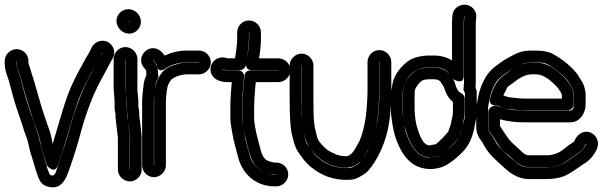

<svg xmlns="http://www.w3.org/2000/svg" viewBox="-21 -734 2562 816"><path d="M49 -475H50V-474V-466C50 -454 53 -444 59 -427C64 -412 69 -396 73 -381C87 -326 106 -270 122 -219L132 -190C139 -170 145 -159 149 -137C154 -109 165 -75 172 -50L177 -32C177 -32 210 10 225 -31C259 -127 271 -186 302 -279C322 -340 341 -374 361 -414L376 -441C390 -466 402 -483 413 -510L415 -511C402 -487 389 -463 376 -440L362 -414C328 -350 298 -272 272 -177C260 -133 243 -81 223 -23C218 -8 215 11 201 12C196 11 193 10 192 10C184 -5 175 -31 166 -68C163 -80 151 -120 148 -134C144 -157 138 -169 131 -190L122 -218C101 -277 87 -321 79 -353C71 -386 63 -412 57 -430C52 -445 49 -457 49 -466V-474ZM50 -525C22 -525 -1 -502 -1 -474V-466C-1 -449 2 -432 9 -413C15 -398 22 -373 30 -341C39 -306 53 -262 74 -202L83 -174C86 -164 90 -155 93 -147C100 -127 102 -107 109 -84C123 -41 134 6 148 33C158 53 179 60 198 62C240 66 259 28 271 -7C292 -66 308 -117 320 -163C345 -255 374 -331 406 -390L420 -416C432 -439 447 -465 459 -488C474 -517 457 -546 436 -556C407 -570 377 -552 368 -531C358 -506 344 -490 332 -465L317 -438C311 -428 304 -413 293 -391C257 -321 229 -206 203 -123C201 -131 199 -140 198 -147C194 -170 187 -186 180 -206L170 -235C147 -301 130 -375 107 -443C103 -456 100 -464 100 -466V-474C100 -502 78 -525 50 -525Z M531 -13H530V-149V-152L527 -181C526 -186 526 -191 525 -197L523 -215C522 -221 521 -227 520 -234C519 -241 521 -247 520 -253L516 -278V-305V-307L512 -360V-483V-484C512 -483 513 -483 513 -483V-359C513 -352 513 -344 514 -336L517 -304V-279C517 -269 521 -252 521 -251V-237C521 -227 523 -216 528 -179L531 -148ZM512 -534C485 -534 462 -511 462 -483V-359V-357L466 -304V-276V-272L470 -248C469 -236 472 -220 473 -209L475 -191C476 -185 476 -181 477 -175L480 -148V-13C480 14 504 37 531 37C558 37 581 14 581 -13V-149V-151L578 -185C575 -216 572 -233 571 -239V-251C571 -260 570 -267 567 -281V-305V-307L564 -340C563 -347 563 -353 563 -359V-483C563 -511 539 -534 512 -534ZM528 -642V-641L524 -645H525C526 -645 528 -643 528 -642ZM474 -645C474 -617 499 -591 528 -591C556 -591 578 -615 578 -642C578 -670 553 -695 525 -695C497 -695 474 -673 474 -645Z M633 -31V-298C633 -321 636 -340 638 -356L640 -372C641 -384 645 -392 649 -399C652 -405 653 -413 651 -418V-422C651 -439 648 -456 636 -470L629 -478C630 -482 646 -458 646 -458C646 -458 647 -418 684 -444C702 -457 737 -469 773 -469H825V-468H773C762 -468 753 -467 744 -465C709 -456 681 -447 663 -420C652 -404 644 -389 641 -373L638 -356C634 -334 634 -314 634 -298V-31ZM684 -31V-298C684 -311 685 -327 688 -348L691 -365C692 -370 695 -379 704 -392C712 -404 745 -418 773 -418H825C852 -418 875 -442 875 -469C875 -496 852 -519 825 -519H773C738 -519 707 -511 679 -498C678 -499 676 -501 675 -503L668 -511C659 -521 647 -528 634 -529C593 -533 560 -482 591 -446C597 -439 601 -439 601 -422V-415C597 -406 592 -392 590 -379L588 -362C586 -344 583 -321 583 -298V-31C583 -4 606 19 633 19C660 19 684 -4 684 -31Z M1037 -597H1038V-596V-567C1038 -542 1033 -508 1025 -466C1024 -459 1022 -436 1050 -436H1162H1163C1162 -436 1162 -435 1162 -435H1043C1030 -435 1019 -425 1018 -413C1012 -355 1009 -306 1009 -265V-235C1009 -222 1010 -208 1012 -194C1009 -212 1008 -226 1008 -235V-265C1008 -284 1009 -306 1010 -332L1016 -408C1017 -419 1011 -435 991 -435H948C929 -435 923 -440 923 -440H924C933 -437 940 -436 948 -436H999C1011 -436 1022 -446 1024 -457C1033 -513 1037 -548 1037 -567V-596ZM1154 7V8H1153H1146C1135 8 1121 5 1102 -2C1070 -14 1048 -44 1039 -78C1027 -125 1025 -124 1015 -176C1017 -168 1019 -161 1021 -153C1034 -102 1036 -83 1053 -48C1068 -16 1103 7 1146 7H1153ZM1037 -647C1009 -647 987 -624 987 -596V-567C987 -556 985 -530 978 -486H948C946 -486 944 -487 940 -488C927 -492 913 -490 902 -485C881 -475 864 -446 879 -417C892 -392 921 -385 948 -385H964L960 -336C958 -308 958 -285 958 -265V-235C958 -218 961 -196 966 -169C976 -116 979 -114 991 -66C1008 2 1063 58 1146 58H1153C1181 58 1204 35 1204 7C1204 -21 1181 -43 1153 -43H1146C1146 -43 1142 -44 1136 -45C1104 -51 1100 -64 1090 -85C1090 -85 1088 -93 1085 -104C1078 -131 1059 -194 1059 -235V-265C1059 -298 1061 -337 1066 -385H1162C1190 -385 1213 -409 1213 -436C1213 -463 1190 -486 1162 -486H1080C1085 -517 1088 -544 1088 -567V-596C1088 -624 1065 -647 1037 -647Z M1591 -471C1591 -471 1592 -471 1592 -470V-357C1592 -318 1590 -294 1589 -281L1587 -254C1584 -210 1573 -174 1562 -140C1549 -100 1536 -83 1519 -59C1528 -72 1537 -86 1545 -100C1565 -132 1582 -198 1586 -255L1588 -280C1589 -297 1591 -321 1591 -357V-470ZM1300 -99C1331 -58 1374 -26 1441 -21C1470 -19 1496 -31 1515 -53C1509 -46 1505 -40 1502 -38C1482 -24 1468 -20 1466 -20C1435 -18 1408 -23 1386 -31C1364 -41 1357 -42 1334 -61C1316 -76 1310 -85 1300 -99ZM1260 -456H1261V-317C1261 -243 1262 -200 1268 -177C1277 -145 1278 -133 1292 -110C1286 -119 1281 -123 1278 -136C1265 -185 1260 -212 1260 -317ZM1210 -456V-317C1210 -238 1213 -185 1222 -153C1228 -130 1233 -108 1245 -90C1263 -64 1276 -44 1302 -23C1344 11 1396 34 1468 30C1488 29 1508 19 1531 3C1541 -4 1549 -14 1558 -26C1597 -79 1631 -160 1637 -250L1639 -276C1640 -292 1642 -319 1642 -357V-470C1642 -498 1619 -521 1591 -521C1563 -521 1541 -498 1541 -470V-357C1541 -319 1539 -297 1538 -285L1536 -259C1532 -211 1516 -148 1502 -126C1489 -105 1476 -68 1445 -70C1426 -71 1412 -76 1409 -77C1395 -83 1375 -92 1364 -102C1347 -118 1331 -134 1326 -154C1314 -202 1311 -210 1311 -317V-456C1311 -483 1288 -506 1261 -506C1234 -506 1210 -483 1210 -456Z M1803 -448H1823C1858 -448 1880 -436 1896 -410L1904 -398C1904 -398 1950 -369 1950 -412V-632C1950 -639 1950 -647 1951 -654L1952 -665H1953L1952 -654C1951 -647 1951 -639 1951 -632V-382L1949 -357C1948 -350 1952 -343 1955 -339V-338V-259C1955 -244 1954 -232 1952 -225C1941 -185 1934 -149 1909 -124C1874 -89 1848 -73 1839 -71C1805 -64 1795 -61 1770 -73C1748 -84 1727 -109 1710 -156C1703 -174 1700 -185 1697 -208C1695 -225 1690 -249 1690 -267V-326C1690 -389 1728 -448 1803 -448ZM2001 -379V-381V-632C2001 -638 2001 -644 2002 -650L2003 -661C2004 -674 2000 -687 1991 -697C1962 -730 1906 -712 1902 -669L1901 -658C1900 -649 1900 -641 1900 -632V-477C1878 -491 1852 -498 1823 -498H1803C1770 -498 1733 -490 1709 -471C1674 -443 1652 -410 1646 -372C1643 -353 1640 -345 1640 -326V-267C1640 -256 1641 -244 1643 -232C1648 -196 1653 -167 1664 -138C1683 -87 1710 -48 1748 -29C1777 -15 1814 -11 1851 -22C1878 -30 1908 -51 1945 -88C1971 -114 1987 -150 1995 -191C1998 -210 2005 -233 2005 -259V-338C2005 -346 2005 -351 2000 -361ZM1811 -66 1836 -71C1854 -74 1862 -80 1871 -89C1894 -112 1924 -134 1933 -163C1940 -185 1943 -186 1946 -204C1948 -218 1954 -240 1954 -259V-315C1954 -325 1947 -335 1939 -338C1930 -342 1920 -352 1913 -379C1910 -390 1909 -389 1898 -407C1882 -434 1854 -447 1823 -447H1803C1779 -447 1756 -441 1740 -429C1710 -406 1691 -378 1691 -326V-270C1691 -247 1695 -209 1701 -189C1716 -138 1741 -66 1805 -66H1807ZM1804 -116C1771 -117 1756 -180 1749 -203C1745 -217 1741 -254 1741 -270V-326C1741 -342 1742 -352 1743 -354C1750 -368 1757 -380 1770 -389C1775 -393 1782 -397 1803 -397H1823C1841 -397 1849 -391 1855 -381C1860 -372 1864 -367 1866 -363C1873 -339 1884 -316 1904 -301V-259C1904 -239 1898 -225 1896 -211C1894 -199 1890 -194 1885 -177C1882 -169 1846 -132 1831 -121H1830Z M2054 -258V-194C2054 -177 2062 -172 2068 -163C2085 -139 2100 -108 2121 -90C2135 -78 2150 -66 2162 -54C2180 -36 2202 -24 2227 -24H2314H2318C2342 -27 2361 -33 2376 -42C2402 -58 2416 -70 2441 -86C2453 -94 2461 -105 2467 -119C2468 -122 2470 -123 2471 -124V-123C2471 -123 2471 -122 2470 -121C2463 -106 2452 -91 2436 -81C2395 -56 2371 -23 2298 -23H2227C2203 -23 2183 -32 2163 -52L2161 -53C2122 -86 2098 -111 2090 -124C2082 -136 2072 -156 2063 -167C2056 -176 2053 -184 2053 -194V-267C2053 -285 2057 -295 2059 -309C2064 -342 2083 -389 2108 -407C2129 -422 2138 -431 2160 -443C2186 -458 2206 -465 2212 -466C2224 -468 2233 -469 2239 -469H2258C2281 -469 2296 -466 2305 -461C2342 -442 2385 -404 2396 -384C2406 -366 2418 -355 2418 -326V-294C2418 -281 2416 -264 2402 -264H2210C2203 -264 2197 -265 2191 -265C2157 -265 2128 -270 2102 -280C2102 -280 2088 -285 2087 -285C2069 -285 2054 -273 2054 -258ZM2210 -214H2402C2443 -214 2469 -252 2468 -295V-326C2468 -352 2461 -376 2447 -396C2444 -400 2442 -404 2439 -409C2419 -442 2373 -481 2328 -505C2309 -515 2285 -519 2258 -519H2239C2194 -519 2176 -509 2136 -487C2112 -474 2100 -463 2078 -447C2044 -421 2018 -365 2010 -316C2008 -301 2003 -286 2003 -267V-194C2003 -172 2011 -152 2025 -135C2027 -133 2030 -128 2034 -120C2058 -77 2076 -63 2128 -16C2156 9 2189 27 2227 27H2298C2336 27 2368 21 2394 6C2411 -4 2427 -14 2439 -23C2450 -31 2457 -36 2461 -38C2486 -52 2505 -77 2516 -101C2529 -132 2512 -161 2490 -170C2460 -183 2434 -164 2422 -139C2419 -133 2422 -134 2413 -128C2403 -122 2396 -117 2390 -112C2365 -93 2356 -81 2312 -74H2227C2218 -74 2209 -77 2197 -89C2172 -114 2147 -130 2128 -162C2120 -175 2111 -186 2104 -198V-227C2136 -218 2171 -214 2210 -214ZM2086 -286C2090 -286 2095 -285 2102 -281C2115 -275 2129 -271 2144 -270C2167 -268 2186 -265 2210 -265H2392C2407 -265 2417 -279 2417 -290V-326C2417 -339 2414 -353 2407 -364C2397 -380 2392 -389 2379 -403C2340 -444 2301 -468 2258 -468H2239C2202 -468 2166 -451 2131 -422C2128 -420 2122 -415 2114 -409C2088 -391 2069 -347 2062 -317C2061 -314 2053 -286 2086 -286ZM2118 -329C2122 -338 2129 -348 2133 -359C2136 -367 2158 -380 2163 -384C2192 -408 2218 -418 2239 -418H2258C2280 -418 2309 -404 2343 -368C2349 -362 2352 -358 2353 -356C2357 -349 2367 -340 2367 -326V-315H2210C2187 -315 2170 -318 2148 -320C2135 -321 2128 -325 2118 -329Z"/></svg>

Font: AppleStorm
Style: CBo
Weight: 400
Foundry: Cannot Into Space Fonts
Version: Version 1.01